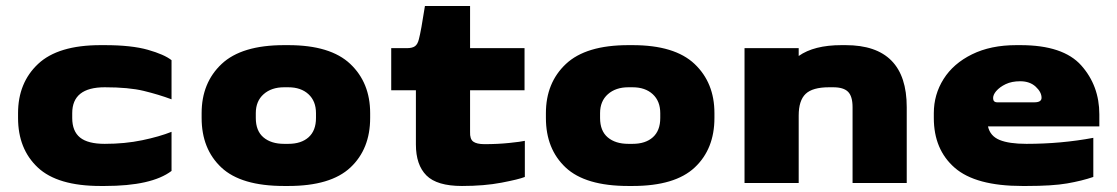

<svg xmlns="http://www.w3.org/2000/svg" viewBox="-20 -608 3713 638"><path d="M40 -216V-232Q40 -333 106.5 -395.5Q173 -458 314 -458H328Q417 -458 471.5 -442.5Q526 -427 550 -408V-278Q507 -294 457.5 -306Q408 -318 328 -318Q220 -318 220 -232V-216Q220 -172 246 -151Q272 -130 328 -130Q395 -130 452.5 -142Q510 -154 550 -170V-40Q484 10 328 10H314Q171 10 105.5 -51.5Q40 -113 40 -216Z M650 -216V-232Q650 -333 716.5 -395.5Q783 -458 924 -458H938Q1078 -458 1144 -395.5Q1210 -333 1210 -232V-216Q1210 -113 1144.5 -51.5Q1079 10 938 10H924Q781 10 715.5 -51.5Q650 -113 650 -216ZM1030 -216V-232Q1030 -272 1005 -295Q980 -318 938 -318H924Q882 -318 856 -295Q830 -272 830 -232V-216Q830 -173 855.5 -151.5Q881 -130 924 -130H938Q981 -130 1005.5 -152Q1030 -174 1030 -216Z M1362 -128V-308H1280V-448H1332Q1350 -448 1359 -454.5Q1368 -461 1372 -478Q1379 -504 1392 -588H1542V-448H1723V-308H1542V-170Q1541 -146 1552.5 -137.5Q1564 -129 1590 -129Q1634 -129 1672.5 -133Q1711 -137 1724 -140V-20Q1704 -12 1646.5 -1Q1589 10 1515 10Q1432 10 1397 -25Q1362 -60 1362 -128Z M1794 -216V-232Q1794 -333 1860.5 -395.5Q1927 -458 2068 -458H2082Q2222 -458 2288 -395.5Q2354 -333 2354 -232V-216Q2354 -113 2288.5 -51.5Q2223 10 2082 10H2068Q1925 10 1859.5 -51.5Q1794 -113 1794 -216ZM2174 -216V-232Q2174 -272 2149 -295Q2124 -318 2082 -318H2068Q2026 -318 2000 -295Q1974 -272 1974 -232V-216Q1974 -173 1999.5 -151.5Q2025 -130 2068 -130H2082Q2125 -130 2149.5 -152Q2174 -174 2174 -216Z M2993 -252V0H2813V-252Q2813 -288 2798 -303Q2783 -318 2749 -318H2735Q2680 -318 2657 -296Q2634 -274 2634 -224V0H2454V-448H2634V-422Q2685 -458 2776 -458H2790Q2993 -458 2993 -252Z M3263 -188Q3270 -156 3301.5 -143Q3333 -130 3391 -130Q3506 -130 3613 -150V-20Q3575 -7 3526 1.5Q3477 10 3391 10H3377Q3222 10 3152.5 -50.5Q3083 -111 3083 -216V-232Q3083 -294 3115.5 -345.5Q3148 -397 3210 -427.5Q3272 -458 3357 -458H3371Q3513 -458 3573 -390.5Q3633 -323 3633 -228V-188ZM3290 -305Q3280 -293 3280 -282Q3280 -268 3294 -268H3417Q3441 -268 3441 -283Q3441 -302 3421.5 -320Q3402 -338 3370 -338Q3342 -338 3322 -328.5Q3302 -319 3290 -305Z"/></svg>

Font: Dashboard
Style: Regular
Weight: 400
Designer: jaiki
Version: Version 1.000